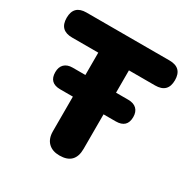

<svg xmlns="http://www.w3.org/2000/svg" viewBox="-165 -847 975 998"><g transform="rotate(30 322.0 -348.0)"><path d="M154 -291Q87 -291 87 -356Q87 -387 104.5 -404Q122 -421 154 -421H230V-555H73Q-3 -555 -3 -630Q-3 -705 73 -705H571Q647 -705 647 -630Q647 -555 571 -555H414V-421H487Q520 -421 537.5 -404Q555 -387 555 -356Q555 -291 487 -291H414V-84Q414 9 322 9Q279 9 254.5 -15Q230 -39 230 -84V-291Z"/></g></svg>

Font: Chiron GoRound TC H
Style: Regular
Weight: 900
Designer: Ryoko NISHIZUKA 西塚涼子 (kana, bopomofo & ideographs); Paul D. Hunt (Latin, Greek & Cyrillic); Sandoll Communications 산돌커뮤니
Foundry: Adobe
Version: Version 1.000;hotconv 1.1.1;makeotfexe 2.6.0